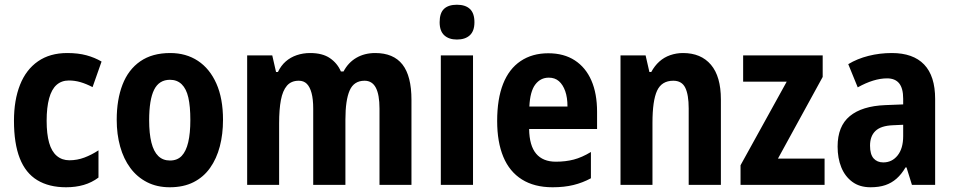

<svg xmlns="http://www.w3.org/2000/svg" viewBox="-20 -781 4031 811"><path d="M259 10Q187 10 137.5 -20Q88 -50 63.5 -112.5Q39 -175 39 -271Q39 -358 64.5 -422.5Q90 -487 140.5 -522Q191 -557 264 -557Q310 -557 345 -547.5Q380 -538 409 -521L371 -413Q344 -427 320 -434Q296 -441 271 -441Q240 -441 219 -422.5Q198 -404 187.5 -365.5Q177 -327 177 -271Q177 -215 187.5 -178Q198 -141 220 -122.5Q242 -104 273 -104Q306 -104 336.5 -115.5Q367 -127 396 -146V-31Q368 -10 334 0Q300 10 259 10Z M922 -275Q922 -214 908.5 -162.5Q895 -111 867.5 -72Q840 -33 797.5 -11.5Q755 10 697 10Q643 10 601 -11.5Q559 -33 530.5 -71.5Q502 -110 487.5 -162Q473 -214 473 -275Q473 -360 497.5 -423.5Q522 -487 572.5 -522Q623 -557 699 -557Q766 -557 816 -524Q866 -491 894 -428Q922 -365 922 -275ZM610 -273Q610 -217 619.5 -179Q629 -141 648.5 -122Q668 -103 698 -103Q729 -103 747.5 -122.5Q766 -142 775 -180Q784 -218 784 -274Q784 -332 775.5 -369Q767 -406 747.5 -425Q728 -444 698 -444Q652 -444 631 -402Q610 -360 610 -273Z M1565 -557Q1642 -557 1680 -508.5Q1718 -460 1718 -359V0H1583V-322Q1583 -381 1567.5 -410.5Q1552 -440 1520 -440Q1475 -440 1457 -399Q1439 -358 1439 -276V0H1303V-322Q1303 -362 1296 -388Q1289 -414 1276 -427Q1263 -440 1242 -440Q1210 -440 1192 -419Q1174 -398 1166.5 -358.5Q1159 -319 1159 -260V0H1024V-547H1130L1146 -477H1154Q1167 -504 1187 -521.5Q1207 -539 1233.5 -548Q1260 -557 1290 -557Q1342 -557 1373.5 -535.5Q1405 -514 1420 -479H1431Q1451 -517 1485.5 -537Q1520 -557 1565 -557Z M1978 -547V0H1842V-547ZM1910 -761Q1946 -761 1965 -743Q1984 -725 1984 -687Q1984 -650 1964.5 -632Q1945 -614 1910 -614Q1876 -614 1856.5 -632Q1837 -650 1837 -687Q1837 -726 1855.5 -743.5Q1874 -761 1910 -761Z M2296 -556Q2362 -556 2408 -526Q2454 -496 2478 -441Q2502 -386 2502 -309V-236H2215Q2216 -166 2244.5 -132Q2273 -98 2328 -98Q2369 -98 2403.5 -107Q2438 -116 2476 -139V-28Q2441 -9 2402 0.5Q2363 10 2314 10Q2237 10 2184.5 -23Q2132 -56 2106 -118.5Q2080 -181 2080 -270Q2080 -363 2105 -426.5Q2130 -490 2179 -523Q2228 -556 2296 -556ZM2298 -453Q2263 -453 2241 -424Q2219 -395 2216 -331H2377Q2377 -369 2367.5 -396Q2358 -423 2341 -438Q2324 -453 2298 -453Z M2865 -557Q2941 -557 2983 -507.5Q3025 -458 3025 -361V0H2889V-323Q2889 -381 2874.5 -410.5Q2860 -440 2824 -440Q2775 -440 2755.5 -398Q2736 -356 2736 -262V0H2601V-547H2707L2723 -477H2731Q2745 -503 2765 -521Q2785 -539 2811 -548Q2837 -557 2865 -557Z M3463 0H3108V-83L3303 -436H3119V-547H3455V-456L3266 -111H3463Z M3747 -557Q3837 -557 3883.5 -508.5Q3930 -460 3930 -363V0H3832L3809 -74H3805Q3788 -45 3767 -26.5Q3746 -8 3719.5 1Q3693 10 3657 10Q3611 10 3580 -13Q3549 -36 3533.5 -74.5Q3518 -113 3518 -162Q3518 -248 3569.5 -290.5Q3621 -333 3719 -337L3795 -340V-364Q3795 -408 3778 -429Q3761 -450 3727 -450Q3699 -450 3668 -440.5Q3637 -431 3603 -412L3563 -510Q3601 -533 3648.5 -545Q3696 -557 3747 -557ZM3752 -252Q3701 -250 3678 -228Q3655 -206 3655 -166Q3655 -129 3670 -112Q3685 -95 3711 -95Q3748 -95 3771.5 -124.5Q3795 -154 3795 -206V-254Z"/></svg>

Font: Noto Sans Condensed
Style: Regular
Weight: 400
Width: 3
Version: Version 2.013